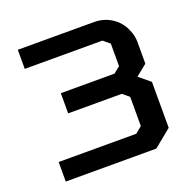

<svg xmlns="http://www.w3.org/2000/svg" viewBox="-110 -710 821 821"><g transform="rotate(-20 300.5 -300.0)"><path d="M545.9 -456.1Q545.9 -422.9 545.9 -357.4Q529.3 -343.8 495.1 -316.4Q511.7 -302.7 545.9 -274.4Q545.9 -204.1 545.9 -65.4Q518.6 -43 465.8 0Q328.1 0 53.7 0Q53.7 -29.3 53.7 -88.9Q170.9 -88.9 407.2 -88.9Q417 -97.7 436.5 -113.3Q436.5 -157.2 436.5 -246.1Q426.8 -254.9 407.2 -270.5Q407.2 -270.5 407.2 -270.5Q325.2 -270.5 163.1 -270.5Q163.1 -300.8 163.1 -362.3Q244.1 -362.3 407.2 -362.3Q417 -370.1 436.5 -385.7Q436.5 -419.9 436.5 -488.3Q426.8 -497.1 407.2 -512.7Q407.2 -512.7 407.2 -512.7Q289.1 -512.7 53.7 -512.7Q53.7 -542 53.7 -599.6Q169.9 -599.6 401.4 -599.6Q430.7 -599.6 457 -588.9Q483.4 -578.1 503.9 -557.6Q523.4 -538.1 534.2 -510.7Q545.9 -484.4 545.9 -456.1Z"/></g></svg>

Font: Bestnet font
Style: Regular
Weight: 400
Version: Version 1.0